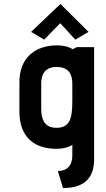

<svg xmlns="http://www.w3.org/2000/svg" viewBox="-20 -739 534 969"><path d="M427 -578 285 -719 137 -578 203 -539 284 -622 360 -539ZM298 210C414 210 455 151 455 64V-501H367L346 -490C340 -497 310 -510 268 -510C154 -510 78 -444 78 -325V-176C78 -51 149 12 264 12C315 12 341 -5 345 -8V46C345 99 316 124 272 124ZM345 -231C345 -141 333 -94 264 -94C202 -94 188 -141 188 -191V-320C188 -358 204 -401 264 -401C329 -401 345 -363 345 -315Z"/></svg>

Font: Advent Pro
Style: Bold
Weight: 700
Designer: Andreas Kalpakidis
Foundry: Andreas Kalpakidis
Version: Version 2.002 2008